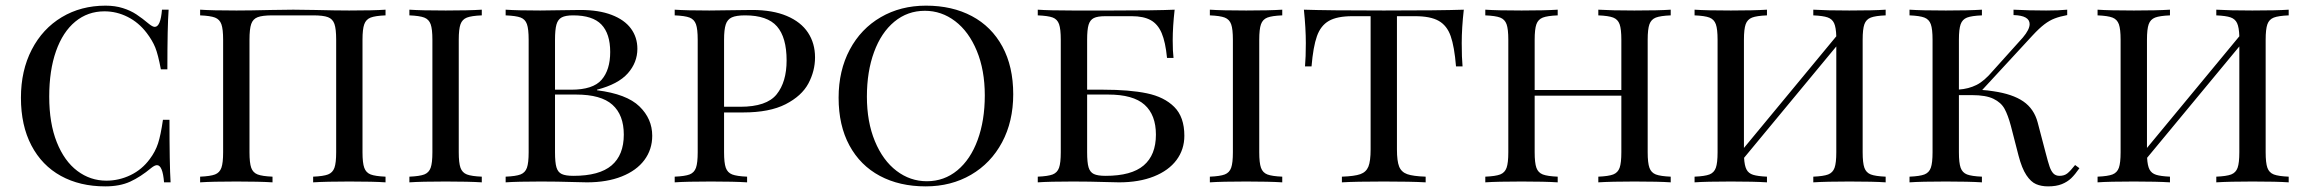

<svg xmlns="http://www.w3.org/2000/svg" viewBox="-20 -642 8121 676"><path d="M54.2 0ZM505.4 -557.1Q517.6 -547.4 524.9 -547.4Q545.4 -547.4 550.3 -607.9H573.7Q569.3 -550.3 569.3 -397.9H546.4Q536.6 -450.2 526.6 -474.9Q516.6 -499.5 496.6 -525.9Q468.3 -563 429.4 -582.5Q390.6 -602.1 347.7 -602.1Q289.1 -602.1 245.1 -565.9Q201.2 -529.8 177.2 -461.9Q153.3 -394 153.3 -301.8Q153.3 -208 179.9 -141.4Q206.5 -74.7 252.2 -40.3Q297.9 -5.9 354.5 -5.9Q398.9 -5.9 439.5 -25.4Q480 -44.9 507.3 -82Q526.9 -107.9 536.4 -137Q545.9 -166 553.7 -220.2H576.7Q576.7 -62.5 580.6 0H557.6Q552.7 -60.5 532.7 -60.5Q524.9 -60.5 512.7 -50.8Q474.6 -19 438.2 -2.4Q401.9 14.2 350.6 14.2Q261.2 14.2 194.3 -22.7Q127.4 -59.6 90.6 -129.9Q53.7 -200.2 53.7 -297.9Q53.7 -393.6 91.8 -467.3Q129.9 -541 197.5 -581.5Q265.1 -622.1 351.6 -622.1Q385.3 -622.1 412.4 -613.5Q439.5 -605 460.2 -591.3Q481 -577.6 505.4 -557.1Z M1256.3 -502V-106Q1256.3 -68.4 1262.5 -51.3Q1268.6 -34.2 1284.9 -27.8Q1301.3 -21.5 1337.4 -20V0Q1295.9 -2.9 1209.5 -2.9Q1129.4 -2.9 1082.5 0V-20Q1118.7 -21.5 1135 -27.8Q1151.4 -34.2 1157.5 -51.3Q1163.6 -68.4 1163.6 -106V-502Q1163.6 -540 1157.5 -557.6Q1151.4 -575.2 1134.8 -581.5Q1118.2 -587.9 1082.5 -587.9H939.5Q903.8 -587.9 887.2 -581.5Q870.6 -575.2 864.5 -557.6Q858.4 -540 858.4 -502V-106Q858.4 -68.4 864.5 -51.3Q870.6 -34.2 887 -27.8Q903.3 -21.5 939.5 -20V0Q893.6 -2.9 812.5 -2.9Q726.6 -2.9 684.6 0V-20Q720.7 -21.5 737.1 -27.8Q753.4 -34.2 759.5 -51.3Q765.6 -68.4 765.6 -106V-502Q765.6 -539.6 759.5 -556.6Q753.4 -573.7 737.1 -580.1Q720.7 -586.4 684.6 -587.9V-607.9Q726.1 -605 812.5 -605Q859.4 -605 936.5 -606.9Q996.1 -607.9 1012.7 -607.9Q1029.3 -607.9 1087.9 -606.9Q1163.1 -605 1209.5 -605Q1295.9 -605 1337.4 -607.9V-587.9Q1301.3 -586.4 1284.9 -580.1Q1268.6 -573.7 1262.5 -556.6Q1256.3 -539.6 1256.3 -502Z M1421.9 0ZM1595.2 -502V-106Q1595.2 -68.4 1601.3 -51.3Q1607.4 -34.2 1623.8 -27.8Q1640.1 -21.5 1676.3 -20V0Q1630.4 -2.9 1549.3 -2.9Q1463.4 -2.9 1421.4 0V-20Q1457.5 -21.5 1473.9 -27.8Q1490.2 -34.2 1496.3 -51.3Q1502.4 -68.4 1502.4 -106V-502Q1502.4 -539.6 1496.3 -556.6Q1490.2 -573.7 1473.9 -580.1Q1457.5 -586.4 1421.4 -587.9V-607.9Q1462.9 -605 1549.3 -605Q1630.4 -605 1676.3 -607.9V-587.9Q1640.1 -586.4 1623.8 -580.1Q1607.4 -573.7 1601.3 -556.6Q1595.2 -539.6 1595.2 -502Z M1760.7 0ZM2276.4 -164.1Q2276.4 -115.7 2248.8 -78.6Q2221.2 -41.5 2169.2 -20.8Q2117.2 0 2046.4 0L2002.4 -1Q1941.9 -2.9 1884.3 -2.9Q1802.2 -2.9 1760.3 0V-20Q1796.4 -21.5 1812.7 -27.8Q1829.1 -34.2 1835.2 -51.3Q1841.3 -68.4 1841.3 -106V-502Q1841.3 -540 1835.2 -557.1Q1829.1 -574.2 1813 -580.3Q1796.9 -586.4 1760.3 -587.9V-607.9Q1801.8 -605 1882.3 -605Q1899.4 -605 1984.4 -606.4L2023.4 -606.9Q2088.4 -606.9 2133.5 -589.6Q2178.7 -572.3 2201.4 -541.5Q2224.1 -510.7 2224.1 -470.2Q2224.1 -421.9 2190.4 -383.8Q2156.7 -345.7 2082 -326.2V-324.2Q2186.5 -311 2231.4 -267.3Q2276.4 -223.6 2276.4 -164.1ZM1934.1 -502V-326.2H1991.2Q2067.9 -326.2 2098.1 -361.1Q2128.4 -396 2128.4 -459Q2128.4 -523.4 2097.4 -555.7Q2066.4 -587.9 1998 -587.9Q1971.2 -587.9 1957.8 -580.8Q1944.3 -573.7 1939.2 -555.7Q1934.1 -537.6 1934.1 -502ZM2176.3 -168Q2176.3 -237.3 2136.2 -273.2Q2096.2 -309.1 2008.3 -309.1H1934.1V-106Q1934.1 -69.8 1939.2 -52.7Q1944.3 -35.6 1957.8 -29.3Q1971.2 -22.9 1999 -22.9Q2090.3 -22.9 2133.3 -59.6Q2176.3 -96.2 2176.3 -168Z M2356 0ZM2529.3 -106Q2529.3 -68.4 2535.4 -51.3Q2541.5 -34.2 2557.9 -27.8Q2574.2 -21.5 2610.4 -20V0Q2564.5 -2.9 2483.4 -2.9Q2397.5 -2.9 2355.5 0V-20Q2391.6 -21.5 2408 -27.8Q2424.3 -34.2 2430.4 -51.3Q2436.5 -68.4 2436.5 -106V-502Q2436.5 -539.6 2430.4 -556.6Q2424.3 -573.7 2408 -580.1Q2391.6 -586.4 2355.5 -587.9V-607.9Q2397 -605 2477.5 -605Q2495.1 -605 2585.9 -606.4L2628.4 -606.9Q2700.2 -606.9 2750 -585.9Q2799.8 -564.9 2824.7 -527.3Q2849.6 -489.7 2849.6 -439.9Q2849.6 -392.1 2826.2 -348.1Q2802.7 -304.2 2746.1 -275.1Q2689.5 -246.1 2596.7 -246.1H2529.3ZM2529.3 -502V-266.1H2586.4Q2679.2 -266.1 2714.4 -309.8Q2749.5 -353.5 2749.5 -429.2Q2749.5 -510.3 2715.6 -549.1Q2681.6 -587.9 2603.5 -587.9Q2572.3 -587.9 2556.6 -580.8Q2541 -573.7 2535.2 -555.7Q2529.3 -537.6 2529.3 -502Z M2933.1 0ZM3547.4 -310.1Q3547.4 -214.4 3508.1 -140.9Q3468.8 -67.4 3398.7 -26.6Q3328.6 14.2 3239.3 14.2Q3147 14.2 3077.9 -22.7Q3008.8 -59.6 2970.7 -129.9Q2932.6 -200.2 2932.6 -297.9Q2932.6 -393.6 2971.9 -467.3Q3011.2 -541 3081.1 -581.5Q3150.9 -622.1 3240.2 -622.1Q3332.5 -622.1 3401.9 -585.2Q3471.2 -548.3 3509.3 -478Q3547.4 -407.7 3547.4 -310.1ZM3032.2 -301.8Q3032.2 -212.9 3060.3 -145Q3088.4 -77.1 3136.5 -40.5Q3184.6 -3.9 3243.2 -3.9Q3304.2 -3.9 3350.6 -42.2Q3397 -80.6 3422.1 -149.2Q3447.3 -217.8 3447.3 -306.2Q3447.3 -395 3419.2 -462.9Q3391.1 -530.8 3343 -567.4Q3294.9 -604 3236.3 -604Q3175.3 -604 3128.9 -565.7Q3082.5 -527.3 3057.4 -458.7Q3032.2 -390.1 3032.2 -301.8Z M4149.9 -164.1Q4149.9 -115.7 4122.3 -78.6Q4094.7 -41.5 4042.7 -20.8Q3990.7 0 3919.9 0L3876 -1Q3815.4 -2.9 3757.8 -2.9Q3675.8 -2.9 3633.8 0V-20Q3669.9 -21.5 3686.3 -27.8Q3702.6 -34.2 3708.7 -51.3Q3714.8 -68.4 3714.8 -106V-502Q3714.8 -540 3708.7 -557.1Q3702.6 -574.2 3686.5 -580.3Q3670.4 -586.4 3633.8 -587.9V-607.9Q3675.3 -605 3755.9 -605H3897Q4050.8 -605 4115.7 -607.9Q4108.9 -547.9 4108.9 -500Q4108.9 -460.9 4111.8 -438H4088.9Q4083.5 -493.7 4070.1 -525.4Q4056.6 -557.1 4031.5 -571Q4006.3 -585 3964.8 -585H3871.6Q3844.2 -585 3831.1 -578.4Q3817.9 -571.8 3812.7 -554.7Q3807.6 -537.6 3807.6 -502V-326.2H3864.7Q3956.5 -326.2 4017.8 -313.5Q4079.1 -300.8 4114.5 -265.4Q4149.9 -230 4149.9 -164.1ZM4049.8 -168Q4049.8 -237.3 4009.8 -273.2Q3969.7 -309.1 3881.8 -309.1H3807.6V-106Q3807.6 -69.8 3812.7 -52.7Q3817.9 -35.6 3831.3 -29.3Q3844.7 -22.9 3872.6 -22.9Q3963.9 -22.9 4006.8 -59.6Q4049.8 -96.2 4049.8 -168Z M4240.2 0ZM4413.6 -502V-106Q4413.6 -68.4 4419.7 -51.3Q4425.8 -34.2 4442.1 -27.8Q4458.5 -21.5 4494.6 -20V0Q4448.7 -2.9 4367.7 -2.9Q4281.7 -2.9 4239.7 0V-20Q4275.9 -21.5 4292.2 -27.8Q4308.6 -34.2 4314.7 -51.3Q4320.8 -68.4 4320.8 -106V-502Q4320.8 -539.6 4314.7 -556.6Q4308.6 -573.7 4292.2 -580.1Q4275.9 -586.4 4239.7 -587.9V-607.9Q4281.2 -605 4367.7 -605Q4448.7 -605 4494.6 -607.9V-587.9Q4458.5 -586.4 4442.1 -580.1Q4425.8 -573.7 4419.7 -556.6Q4413.6 -539.6 4413.6 -502Z M4571.3 0ZM5126.5 -490.2Q5126.5 -438.5 5129.4 -408.2H5106.4Q5100.6 -478 5087.6 -514.9Q5074.7 -551.8 5045.7 -568.4Q5016.6 -585 4962.4 -585H4898.4V-116.2Q4898.4 -74.7 4906.2 -55.4Q4914.1 -36.1 4934.6 -28.8Q4955.1 -21.5 4999.5 -20V0Q4947.8 -2.9 4852.5 -2.9Q4752.9 -2.9 4704.6 0V-20Q4749 -21.5 4769.5 -28.8Q4790 -36.1 4797.9 -55.4Q4805.7 -74.7 4805.7 -116.2V-585H4741.7Q4687.5 -585 4658.7 -568.4Q4629.9 -551.8 4616.7 -514.6Q4603.5 -477.5 4597.7 -408.2H4574.7Q4577.6 -439.9 4577.6 -490.2Q4577.6 -542.5 4570.8 -607.9Q4653.8 -605 4852.5 -605Q5050.8 -605 5133.8 -607.9Q5126.5 -543.9 5126.5 -490.2Z M5210 0ZM5781.2 -502V-106Q5781.2 -68.4 5787.4 -51.3Q5793.5 -34.2 5809.8 -27.8Q5826.2 -21.5 5862.3 -20V0Q5820.8 -2.9 5734.4 -2.9Q5654.3 -2.9 5607.4 0V-20Q5643.6 -21.5 5659.9 -27.8Q5676.3 -34.2 5682.4 -51.3Q5688.5 -68.4 5688.5 -106V-305.2H5383.3V-106Q5383.3 -68.4 5389.4 -51.3Q5395.5 -34.2 5411.9 -27.8Q5428.2 -21.5 5464.4 -20V0Q5418.5 -2.9 5337.4 -2.9Q5251.5 -2.9 5209.5 0V-20Q5245.6 -21.5 5262 -27.8Q5278.3 -34.2 5284.4 -51.3Q5290.5 -68.4 5290.5 -106V-502Q5290.5 -539.6 5284.4 -556.6Q5278.3 -573.7 5262 -580.1Q5245.6 -586.4 5209.5 -587.9V-607.9Q5251 -605 5337.4 -605Q5418.5 -605 5464.4 -607.9V-587.9Q5428.2 -586.4 5411.9 -580.1Q5395.5 -573.7 5389.4 -556.6Q5383.3 -539.6 5383.3 -502V-325.2H5688.5V-502Q5688.5 -539.6 5682.4 -556.6Q5676.3 -573.7 5659.9 -580.1Q5643.6 -586.4 5607.4 -587.9V-607.9Q5654.3 -605 5734.4 -605Q5820.8 -605 5862.3 -607.9V-587.9Q5826.2 -586.4 5809.8 -580.1Q5793.5 -573.7 5787.4 -556.6Q5781.2 -539.6 5781.2 -502Z M6538.1 -502V-106Q6538.1 -68.4 6544.2 -51.3Q6550.3 -34.2 6566.7 -27.8Q6583 -21.5 6619.1 -20V0Q6577.6 -2.9 6491.2 -2.9Q6411.1 -2.9 6364.3 0V-20Q6400.4 -21.5 6416.7 -27.8Q6433.1 -34.2 6439.2 -51.3Q6445.3 -68.4 6445.3 -106V-478.5L6120.6 -86.4Q6122.1 -58.6 6129.2 -45.2Q6136.2 -31.7 6152.3 -26.6Q6168.5 -21.5 6201.2 -20V0Q6154.8 -2.9 6074.2 -2.9Q5987.8 -2.9 5946.3 0V-20Q5982.4 -21.5 5998.8 -27.8Q6015.1 -34.2 6021.2 -51.3Q6027.3 -68.4 6027.3 -106V-502Q6027.3 -539.6 6021.2 -556.6Q6015.1 -573.7 5998.8 -580.1Q5982.4 -586.4 5946.3 -587.9V-607.9Q5987.8 -605 6074.2 -605Q6154.8 -605 6201.2 -607.9V-587.9Q6165 -586.4 6148.7 -580.1Q6132.3 -573.7 6126.2 -556.6Q6120.1 -539.6 6120.1 -502V-121.1L6445.3 -514.2Q6444.3 -545.9 6437.5 -560.5Q6430.7 -575.2 6414.6 -580.8Q6398.4 -586.4 6364.3 -587.9V-607.9Q6411.1 -605 6491.2 -605Q6577.1 -605 6619.1 -607.9V-587.9Q6583 -586.4 6566.7 -580.1Q6550.3 -573.7 6544.2 -556.6Q6538.1 -539.6 6538.1 -502Z M7190.9 14.2Q7167 14.2 7148.7 6.3Q7130.4 -1.5 7114.5 -25.4Q7098.6 -49.3 7086.9 -94.2L7060.1 -198.2Q7049.8 -236.8 7037.6 -259Q7025.4 -281.2 6998.5 -294.2Q6971.7 -307.1 6923.3 -307.1H6877V-106Q6877 -68.4 6883.1 -51.3Q6889.2 -34.2 6905.5 -27.8Q6921.9 -21.5 6958 -20V0Q6911.6 -2.9 6831.1 -2.9Q6744.6 -2.9 6703.1 0V-20Q6739.3 -21.5 6755.6 -27.8Q6772 -34.2 6778.1 -51.3Q6784.2 -68.4 6784.2 -106V-502Q6784.2 -539.6 6778.1 -556.6Q6772 -573.7 6755.6 -580.1Q6739.3 -586.4 6703.1 -587.9V-607.9Q6744.6 -605 6831.1 -605Q6911.6 -605 6958 -607.9V-587.9Q6921.9 -586.4 6905.5 -580.1Q6889.2 -573.7 6883.1 -556.6Q6877 -539.6 6877 -502V-326.7Q6911.1 -329.1 6938.7 -342.8Q6966.3 -356.4 6997.1 -393.1L7102.1 -509.8Q7126 -538.1 7126 -557.1Q7126 -587.4 7069.3 -588.9V-607.9Q7122.6 -605 7184.1 -605Q7229.5 -605 7258.3 -607.9V-588.9Q7232.4 -584 7214.4 -577.1Q7196.3 -570.3 7178 -556.4Q7159.7 -542.5 7136.2 -517.1L6959 -325.2Q6976.6 -324.2 6998 -320.8Q7065.9 -311 7103.8 -284.9Q7141.6 -258.8 7154.3 -210.9L7182.1 -105Q7190.9 -70.8 7196.3 -55.2Q7201.7 -39.6 7209.7 -31.2Q7217.8 -22.9 7231.4 -22.9Q7248 -22.9 7258.8 -31.5Q7269.5 -40 7286.1 -61L7301.3 -49.8Q7286.1 -27.8 7272.5 -14.6Q7258.8 -1.5 7239.3 6.3Q7219.7 14.2 7190.9 14.2Z M7957 -502V-106Q7957 -68.4 7963.1 -51.3Q7969.2 -34.2 7985.6 -27.8Q8002 -21.5 8038.1 -20V0Q7996.6 -2.9 7910.2 -2.9Q7830.1 -2.9 7783.2 0V-20Q7819.3 -21.5 7835.7 -27.8Q7852.1 -34.2 7858.2 -51.3Q7864.3 -68.4 7864.3 -106V-478.5L7539.6 -86.4Q7541 -58.6 7548.1 -45.2Q7555.2 -31.7 7571.3 -26.6Q7587.4 -21.5 7620.1 -20V0Q7573.7 -2.9 7493.2 -2.9Q7406.7 -2.9 7365.2 0V-20Q7401.4 -21.5 7417.7 -27.8Q7434.1 -34.2 7440.2 -51.3Q7446.3 -68.4 7446.3 -106V-502Q7446.3 -539.6 7440.2 -556.6Q7434.1 -573.7 7417.7 -580.1Q7401.4 -586.4 7365.2 -587.9V-607.9Q7406.7 -605 7493.2 -605Q7573.7 -605 7620.1 -607.9V-587.9Q7584 -586.4 7567.6 -580.1Q7551.3 -573.7 7545.2 -556.6Q7539.1 -539.6 7539.1 -502V-121.1L7864.3 -514.2Q7863.3 -545.9 7856.4 -560.5Q7849.6 -575.2 7833.5 -580.8Q7817.4 -586.4 7783.2 -587.9V-607.9Q7830.1 -605 7910.2 -605Q7996.1 -605 8038.1 -607.9V-587.9Q8002 -586.4 7985.6 -580.1Q7969.2 -573.7 7963.1 -556.6Q7957 -539.6 7957 -502Z"/></svg>

Font: Playfair Display SC
Style: Regular
Weight: 400
Designer: Claus Eggers Sørensen
Foundry: Claus Eggers Sørensen
Version: Version 1.004;PS 001.004;hotconv 1.0.70;makeotf.lib2.5.58329